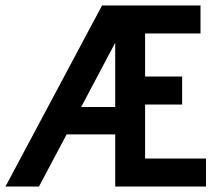

<svg xmlns="http://www.w3.org/2000/svg" viewBox="-34 -680 811 700"><path d="M717 0H386V-190H209L108 0H-14L338 -660H697V-558H495V-401H630V-299H495V-102H717ZM386 -290V-524L262 -290Z"/></svg>

Font: Quattrocento Sans
Style: Bold
Weight: 700
Designer: Pablo Impallari
Foundry: Pablo Impallari, Igino Marini, Brenda Gallo
Version: Version 2.000